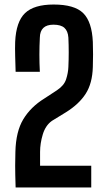

<svg xmlns="http://www.w3.org/2000/svg" viewBox="-20 -828 479 848"><path d="M49 0Q48 -34 47.5 -54.5Q47 -75 47 -97Q47 -119 48 -157Q50 -247 83 -301.5Q116 -356 176 -393L231 -429Q263 -450 272 -478Q281 -506 282 -532Q285 -597 282 -662Q280 -691 264.5 -705Q249 -719 216 -719Q157 -719 156 -662Q154 -624 154 -586.5Q154 -549 156 -511H49Q48 -545 47 -580.5Q46 -616 47 -643Q51 -732 90.5 -770Q130 -808 217 -808Q309 -808 347.5 -770Q386 -732 390 -643Q391 -619 391 -587.5Q391 -556 390 -532Q388 -460 358.5 -414Q329 -368 271 -332L209 -294Q181 -274 169 -234.5Q157 -195 157 -157V-96H383V0Z"/></svg>

Font: Big Shoulders Display
Style: Bold
Weight: 700
Designer: Patric King
Foundry: XO Type Co
Version: Version 1.000; ttfautohint (v1.8.2)